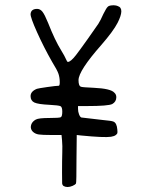

<svg xmlns="http://www.w3.org/2000/svg" viewBox="-20 -668 593 739"><path d="M394.5 -641.6Q398.4 -646.5 411.6 -647.5Q424.8 -648.4 433.6 -644.5Q460.9 -635.7 432.6 -580.1Q416 -547.9 370.1 -495.1Q282.2 -395.5 282.2 -359.4Q282.2 -336.9 292 -334Q296.9 -332 340.8 -330.1Q406.2 -327.1 419.9 -311.5Q427.7 -304.7 427.7 -293.9Q427.7 -276.4 412.1 -267.6Q396.5 -259.8 314.5 -259.8H280.3V-249Q280.3 -238.3 284.2 -228Q288.1 -217.8 293 -215.8Q299.8 -214.8 376 -206.1Q409.2 -203.1 416 -200.2Q429.7 -195.3 431.6 -168.9Q432.6 -158.2 431.6 -155.3Q430.7 -152.3 425.8 -148.4Q419.9 -143.6 407.2 -141.6Q381.8 -137.7 292 -146.5L275.4 -148.4L274.4 -56.6Q274.4 34.2 272.5 38.1Q269.5 43 259.3 47.4Q249 51.8 240.2 51.8Q231.4 51.8 224.6 47.9Q219.7 43.9 219.2 37.6Q218.8 31.2 218.8 -3.9Q218.8 -53.7 219.7 -80.1Q220.7 -107.4 218.8 -127.9L216.8 -148.4H176.8Q142.6 -148.4 129.4 -150.4Q116.2 -152.3 107.4 -160.2Q99.6 -167 98.6 -177.7Q98.6 -197.3 118.2 -208Q128.9 -213.9 170.9 -213.9Q208 -213.9 213.9 -216.8Q219.7 -219.7 219.7 -238.3Q219.7 -255.9 212.9 -259.3Q206.1 -262.7 169.9 -264.6Q127 -266.6 112.3 -273.4Q97.7 -280.3 97.7 -297.9Q97.7 -316.4 122.1 -326.2Q127.9 -328.1 162.1 -333Q196.3 -337.9 206.1 -337.9Q210 -337.9 210 -351.6Q210 -369.1 205.1 -383.8Q200.2 -398.4 180.7 -429.7Q148.4 -486.3 122.6 -543.9Q96.7 -601.6 97.7 -614.3Q99.6 -633.8 123 -633.8Q134.8 -633.8 143.6 -622.6Q152.3 -611.3 165 -580.1Q191.4 -512.7 215.8 -473.6Q229.5 -451.2 233.9 -440.4Q238.3 -429.7 241.2 -429.7Q252 -429.7 272.5 -456.1Q286.1 -473.6 318.4 -519Q350.6 -564.5 358.4 -576.2Q367.2 -589.8 377.9 -614.3Q389.6 -637.7 394.5 -641.6Z"/></svg>

Font: JasonHandwriting1
Style: Regular
Weight: 400
Version: Version 1.48.20